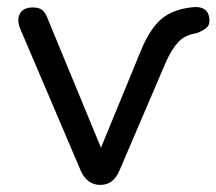

<svg xmlns="http://www.w3.org/2000/svg" viewBox="-20 -515 611 542"><path d="M263 7Q226 7 208 -33L37 -434Q27 -458 36 -476Q45 -494 73 -494Q90 -494 99.5 -486.5Q109 -479 116 -459L265 -98L379 -375Q404 -435 437 -462.5Q470 -490 528 -495Q568 -497 571 -462Q573 -446 564 -437.5Q555 -429 534 -421Q502 -416 483.5 -396.5Q465 -377 448 -339L317 -33Q300 7 263 7Z"/></svg>

Font: Chiron GoRound TC N
Style: Regular
Weight: 350
Designer: Ryoko NISHIZUKA 西塚涼子 (kana, bopomofo & ideographs); Paul D. Hunt (Latin, Greek & Cyrillic); Sandoll Communications 산돌커뮤니
Foundry: Adobe
Version: Version 1.000;hotconv 1.1.1;makeotfexe 2.6.0